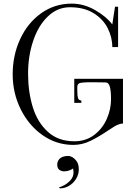

<svg xmlns="http://www.w3.org/2000/svg" viewBox="-20 -780 749 1060"><path d="M50 -370Q50 -475 91.5 -564.5Q133 -654 207.5 -707Q282 -760 376 -760Q443 -760 505.5 -724Q568 -688 600 -645L615 -743H632V-520H600Q600 -575 574 -625.5Q548 -676 495.5 -708Q443 -740 366 -740Q297 -740 244 -689Q191 -638 163 -554Q135 -470 135 -374Q135 -273 161 -188.5Q187 -104 244.5 -52Q302 0 390 0Q454 0 500 -35Q546 -70 569.5 -123.5Q593 -177 593 -232Q593 -277 586.5 -301Q580 -325 562 -325L489 -326Q428 -326 417 -320Q406 -314 406.5 -296Q407 -278 407 -271Q407 -249 411 -237.5Q415 -226 429 -225V-212H390V-345H659V-98Q641 -98 615 -84Q598 -74 579 -61Q526 -25 480 -2.5Q434 20 385 20Q292 20 215.5 -33.5Q139 -87 94.5 -176.5Q50 -266 50 -370ZM386 171Q386 161 383 150Q380 154 365 160Q350 166 335 166Q319 166 307 157Q296 148 296 129Q296 110 309 96.5Q322 83 351 81Q373 80 389.5 95Q406 110 411 126Q415 139 415 155Q415 183 400 207.5Q385 232 361 246Q337 260 311 260L305 254Q312 254 332.5 243.5Q353 233 369.5 214.5Q386 196 386 171Z"/></svg>

Font: Viaoda Libre
Style: Regular
Weight: 400
Designer: Gydient
Version: Version 2.000